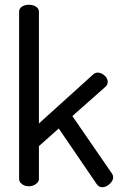

<svg xmlns="http://www.w3.org/2000/svg" viewBox="-20 -780 507 804"><path d="M422 -417 283 -294 449 -53Q454 -45 454 -38Q454 -23 439 -9.5Q424 4 408 4Q394 4 385 -9L226 -242L143 -168V-30Q143 -19 130.5 -9.5Q118 0 101 0Q84 0 72 -9Q60 -18 60 -30V-731Q60 -744 71.5 -752Q83 -760 101 -760Q119 -760 131 -752Q143 -744 143 -731V-263L371 -469Q380 -476 389 -476Q404 -476 417.5 -464Q431 -452 431 -437Q431 -425 422 -417Z"/></svg>

Font: Dosis
Style: Medium
Weight: 500
Designer: Edgar Tolentino, Pablo Impallari, Igino Marini
Foundry: Edgar Tolentino, Pablo Impallari, Igino Marini
Version: Version 1.007